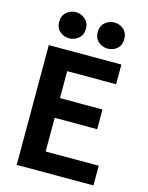

<svg xmlns="http://www.w3.org/2000/svg" viewBox="-133 -991 825 1073"><g transform="rotate(15 280.0 -455.0)"><path d="M71 0V-693H491V-579H208V-423H454V-309H208V-114H515V0ZM393 -759Q362 -759 339 -779Q316 -799 316 -834Q316 -869 339 -889.5Q362 -910 393 -910Q425 -910 447.5 -889.5Q470 -869 470 -834Q470 -799 447.5 -779Q425 -759 393 -759ZM170 -759Q139 -759 116 -779Q93 -799 93 -834Q93 -869 116 -889.5Q139 -910 170 -910Q201 -910 224.5 -889.5Q248 -869 248 -834Q248 -799 224.5 -779Q201 -759 170 -759Z"/></g></svg>

Font: Ubuntu Sans Mono
Style: Bold
Weight: 700
Monospace: yes
Designer: Dalton Maag Ltd
Foundry: Dalton Maag Ltd
Version: Version 1.006